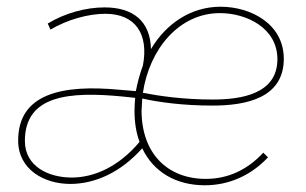

<svg xmlns="http://www.w3.org/2000/svg" viewBox="-20 -544 909 571"><path d="M189 3C260 3 337 -29 403 -103C436 -33 503 7 589 7C661 7 726 -22 777 -76L763 -90C716 -39 658 -12 592 -12C478 -12 401 -88 401 -215L403 -251C452 -240 524 -230 612 -230C711 -230 824 -252 824 -369C824 -473 726 -524 636 -524C548 -524 474 -474 429 -398C427 -481 376 -522 291 -522C235 -522 173 -505 122 -474L130 -456C181 -486 243 -503 293 -503C382 -503 423 -444 405 -349C396 -325 389 -299 384 -273L336 -277C167 -293 34 -267 34 -126C34 -40 111 3 189 3ZM54 -125C54 -262 188 -272 344 -257L382 -253C381 -241 380 -228 380 -215C380 -180 385 -149 395 -122C333 -48 260 -16 193 -16C126 -16 54 -48 54 -125ZM405 -268C424 -397 512 -505 634 -505C713 -505 805 -461 805 -368C805 -264 697 -248 612 -248C524 -248 451 -259 405 -268Z"/></svg>

Font: Fixel Text 20240404 Thin
Style: Italic
Weight: 100
Width: 4
Italic angle: -10°
Designer: AlfaBravo + MacPaw
Foundry: Kyrylo Tkachov, Marchela Mozhyna, Serhii Makarenko, Maria Weinstein, Zakhar Kryvoshyya
Version: Version 1.211;Glyphs 3.2 (3225)